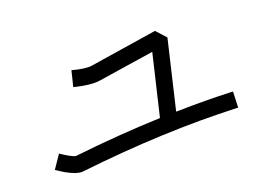

<svg xmlns="http://www.w3.org/2000/svg" viewBox="-75 -726 1150 830"><g transform="rotate(-20 500.0 -310.5)"><path d="M661.1 -183.6Q785.2 -186.5 910.2 -181.6L913.1 -180.7L910.2 -108.4H907.2Q572.3 -122.1 184.6 -78.1Q181.6 -78.1 178.7 -78.1Q154.3 -78.1 110.4 -102.5Q90.8 -114.3 73.2 -126L114.3 -186.5Q159.2 -156.2 178.7 -151.4Q383.8 -174.8 577.1 -181.6L643.6 -461.9Q418 -427.7 389.6 -422.9Q347.7 -416 270.5 -435.5L279.3 -470.7L288.1 -506.8Q350.6 -490.2 377.9 -495.1Q413.1 -501 685.5 -543L726.6 -498L652.3 -183.6Q654.3 -183.6 656.7 -183.6Q659.2 -183.6 661.1 -183.6Z"/></g></svg>

Font: irohakakuC Regular
Style: Regular
Weight: 400
Designer: [Source Han Sans]
Ryoko NISHIZUKA Ë•øÂ°öÊ∂ºÂ≠ê (kana & ideographs); Paul D. Hunt (Latin, Greek & Cyrillic); Wenlong ZHAN
Version: Version 1.001.20160904